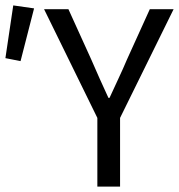

<svg xmlns="http://www.w3.org/2000/svg" viewBox="-39 -690 662 710"><path d="M321 0H405V-254L603 -656H515L431 -471C411 -423 388 -377 366 -328H362C339 -377 319 -423 298 -471L214 -656H124L321 -254ZM37 -464 87 -659 10 -670 -19 -475Z"/></svg>

Font: DAIFUKU Sans
Style: Regular
Weight: 400
Designer: Original font ‘Source Han Sans JP’ : Paul D. Hunt
Foundry: Daifuku
Version: Version 1.000